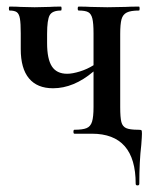

<svg xmlns="http://www.w3.org/2000/svg" viewBox="-20 -406 473 583"><path d="M411 0Q411 8 409 34Q403 84 403 152Q403 157 397.5 157Q392 157 392 152Q392 0 259 0H206Q203 0 203 -6Q203 -12 206 -12Q231 -12 243 -17Q255 -22 259.5 -36.5Q264 -51 264 -81V-189Q204 -138 141 -138Q93 -138 68 -168Q43 -198 43 -257V-305Q43 -335 40.5 -349.5Q38 -364 31 -369Q24 -374 9 -374Q7 -374 7 -380Q7 -386 9 -386Q31 -386 42 -385L85 -384L130 -385Q143 -386 165 -386Q167 -386 167 -380Q167 -374 165 -374Q139 -374 131 -360Q123 -346 123 -303V-275Q123 -227 137.5 -204.5Q152 -182 184 -182Q200 -182 222.5 -189Q245 -196 264 -208V-305Q264 -335 260.5 -349.5Q257 -364 248 -369Q239 -374 219 -374Q216 -374 216 -380Q216 -386 219 -386Q242 -386 255 -385L306 -384L361 -385Q376 -386 402 -386Q404 -386 404 -380Q404 -374 402 -374Q377 -374 365 -368Q353 -362 349 -347.5Q345 -333 345 -303V-81Q345 -49 348.5 -35.5Q352 -22 363 -17Q374 -12 400 -12Q408 -12 409.5 -10.5Q411 -9 411 0Z"/></svg>

Font: Cormorant Garamond SemiBold
Style: Regular
Weight: 600
Designer: Christian Thalmann (Catharsis Fonts)
Version: Version 3.000